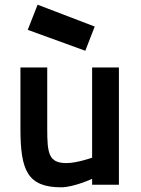

<svg xmlns="http://www.w3.org/2000/svg" viewBox="-20 -786 600 817"><path d="M140 -766 98 -659 343 -570 383 -673ZM372 -499V-115C372 -115 307 -92 263 -92C187 -92 181 -133 181 -239V-499H67V-238C67 -63 96 11 240 11C294 11 372 -25 372 -25V0H486V-499Z"/></svg>

Font: TitilliumText22L
Style: 800 wt
Weight: 800
Designer: Campivisivi
Foundry: Campivisivi
Version: 1.000